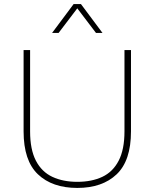

<svg xmlns="http://www.w3.org/2000/svg" viewBox="-20 -914 760 944"><path d="M360 10Q237 10 166.5 -57Q96 -124 96 -268V-668H128V-268Q128 -179 156.5 -124Q185 -69 237.5 -44.5Q290 -20 360 -20Q431 -20 483 -44.5Q535 -69 563.5 -124Q592 -179 592 -268V-668H624V-268Q624 -124 553.5 -57Q483 10 360 10ZM236 -752 342 -894H378L484 -752H452L360 -873L268 -752Z"/></svg>

Font: Gantari Thin
Style: Regular
Weight: 250
Designer: Anugrah Pasau
Foundry: Lafontype
Version: Version 1.000